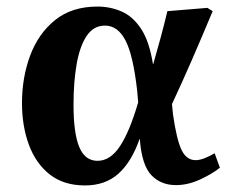

<svg xmlns="http://www.w3.org/2000/svg" viewBox="-20 -550 712 585"><path d="M239 15Q174 15 131.5 -18.5Q89 -52 68 -109Q47 -166 47 -236Q47 -314 72 -381Q97 -448 148 -489Q199 -530 277 -530Q316 -530 350.5 -515Q385 -500 410 -462Q435 -424 446 -355H447Q459 -397 469.5 -435.5Q480 -474 490 -516L612 -526L628 -516Q595 -437 564.5 -367Q534 -297 504 -233L507 -202Q518 -125 533 -93.5Q548 -62 576 -62Q588 -62 603.5 -68Q619 -74 634 -83L650 -39Q628 -21 590.5 -3.5Q553 14 516 14Q470 14 441 -16.5Q412 -47 406 -126H405Q381 -57 341 -21Q301 15 239 15ZM277 -60Q316 -60 345.5 -104.5Q375 -149 401 -238L398 -273Q386 -381 362.5 -426.5Q339 -472 300 -472Q265 -472 244 -440.5Q223 -409 213.5 -354.5Q204 -300 204 -231Q204 -144 221.5 -102Q239 -60 277 -60Z"/></svg>

Font: Literata 36pt
Style: Bold Italic
Weight: 700
Italic angle: -2°
Designer: Latin by Veronika Burian and Jose Scaglione. Greek by Irene Vlachou. Cyrillic by Vera Evstafieva
Foundry: TypeTogether
Version: Version 3.002